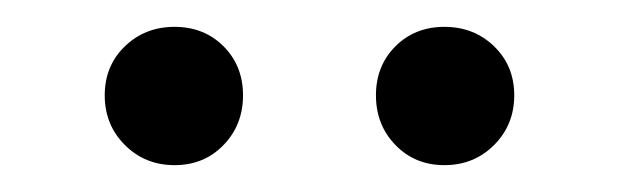

<svg xmlns="http://www.w3.org/2000/svg" viewBox="-20 -794 461 143"><path d="M146.5 -759.5Q161 -745 161 -723Q161 -701 146.5 -686Q132 -671 110 -671Q88 -671 73 -686Q58 -701 58 -723Q58 -745 73 -759.5Q88 -774 110 -774Q132 -774 146.5 -759.5ZM348 -759.5Q363 -745 363 -723Q363 -701 348 -686Q333 -671 311 -671Q289 -671 274.5 -686Q260 -701 260 -723Q260 -745 274.5 -759.5Q289 -774 311 -774Q333 -774 348 -759.5Z"/></svg>

Font: Hind Kochi
Style: Regular
Weight: 400
Designer: Dhruvi Tolia
Foundry: Indian Type Foundry
Version: Version 0.702;PS 1.0;hotconv 1.0.81;makeotf.lib2.5.63406